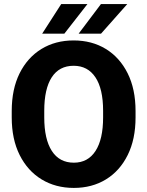

<svg xmlns="http://www.w3.org/2000/svg" viewBox="-20 -921 730 951"><path d="M651.4 -371.1V-339.4Q651.4 -231.4 612.5 -153.1Q573.7 -74.7 504.9 -32.5Q436 9.8 345.7 9.8Q255.4 9.8 186 -32.5Q116.7 -74.7 77.4 -153.1Q38.1 -231.4 38.1 -339.4V-371.1Q38.1 -479.5 77.1 -557.9Q116.2 -636.2 185.3 -678.5Q254.4 -720.7 344.7 -720.7Q435.1 -720.7 504.2 -678.5Q573.2 -636.2 612.3 -557.9Q651.4 -479.5 651.4 -371.1ZM490.7 -339.4V-372.1Q490.7 -481 452.6 -538.1Q414.6 -595.2 344.7 -595.2Q273.4 -595.2 236.3 -538.1Q199.2 -481 199.2 -372.1V-339.4Q199.2 -231.4 236.8 -173.3Q274.4 -115.2 345.7 -115.2Q415.5 -115.2 453.1 -173.3Q490.7 -231.4 490.7 -339.4ZM369.6 -754.4 480 -900.9H610.4L480.5 -754.4ZM189 -754.4 283.2 -900.9H413.1L298.8 -754.4Z"/></svg>

Font: Vazirmatn RD ExtraBold
Style: Regular
Weight: 800
Designer: Saber Rastikerdar
Foundry: Saber Rastikerdar
Version: Version 32.102